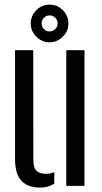

<svg xmlns="http://www.w3.org/2000/svg" viewBox="-20 -822 450 849"><path d="M46.5 -120V-600H127L127.5 -113.5Q127.5 -81.5 140.8 -67.5Q154 -53.5 184 -53.5Q205 -53.5 220 -61V-10Q193.5 7.5 158 7.5Q103 7.5 74.8 -22.5Q46.5 -52.5 46.5 -120ZM273 0V-600H353.5V0ZM199 -635Q165.5 -635 140.8 -659.5Q116 -684 116 -718.5Q116 -752 140.5 -776.8Q165 -801.5 199 -801.5Q233.5 -801.5 258 -776.8Q282.5 -752 282.5 -718.5Q282.5 -684 257.5 -659.5Q232.5 -635 199 -635ZM199 -683Q213.5 -683 224.2 -693.5Q235 -704 235 -718.5Q235 -733 224.2 -743.5Q213.5 -754 199 -754Q185 -754 174.5 -743.5Q164 -733 164 -718.5Q164 -704 174.2 -693.5Q184.5 -683 199 -683Z"/></svg>

Font: Big Shoulders Stencil Text
Style: Regular
Weight: 400
Designer: Patric King
Foundry: XO Type Co
Version: Version 1.000